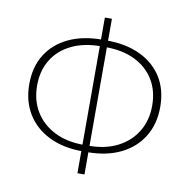

<svg xmlns="http://www.w3.org/2000/svg" viewBox="-85 -833 926 940"><g transform="rotate(10 378.5 -363.0)"><path d="M366 -86Q271 -86 200.5 -120.5Q130 -155 91.5 -218Q53 -281 53 -365Q53 -451 91.5 -512.5Q130 -574 200.5 -607.5Q271 -641 366 -641H390Q486 -641 556.5 -607.5Q627 -574 665.5 -512.5Q704 -451 704 -365Q704 -281 665.5 -218Q627 -155 556.5 -120.5Q486 -86 390 -86ZM366 -118H390Q475 -118 536 -149.5Q597 -181 630.5 -236.5Q664 -292 664 -365Q664 -439 630.5 -493.5Q597 -548 536 -578Q475 -608 390 -608H366Q282 -608 220.5 -578Q159 -548 125.5 -493.5Q92 -439 92 -365Q92 -292 125.5 -236.5Q159 -181 220.5 -149.5Q282 -118 366 -118ZM361 24V-750H396V24Z"/></g></svg>

Font: Shanggu Sans SC VF
Style: Regular
Weight: 250
Designer: GuiWonder
Version: Version 1.021